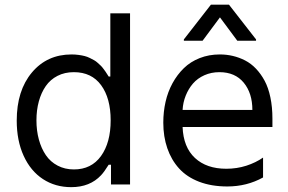

<svg xmlns="http://www.w3.org/2000/svg" viewBox="-20 -784 1225 816"><path d="M282.7 11.4Q214.8 11.4 162.5 -22.9Q110.1 -57.2 80.6 -121.6Q51.1 -186.1 51.1 -271.3Q51.1 -399.1 115.6 -475.9Q180 -552.6 284.1 -552.6Q299.7 -552.6 314.1 -550.6Q328.5 -548.7 339.7 -545.8Q350.9 -543 361.9 -537.5Q372.9 -532 380.3 -527.9Q387.8 -523.8 396.1 -516.2Q404.5 -508.5 408.9 -504.3Q413.4 -500 419.7 -491.5Q426.1 -483 428.4 -479.6Q430.8 -476.2 435.9 -468Q441.1 -459.9 441.8 -458.8H448.9V-727.3H532.7V0H451.7V-83.8H441.8Q422.6 -52.9 409.4 -39.1Q362.2 11.4 282.7 11.4ZM294 -63.9Q368.3 -63.9 409.3 -120.9Q450.3 -177.9 450.3 -272.7Q450.3 -366.5 409.8 -421.9Q369.3 -477.3 294 -477.3Q255 -477.3 224.4 -461.6Q193.9 -446 174.5 -418.1Q155.2 -390.3 145.1 -353.3Q134.9 -316.4 134.9 -272.7Q134.9 -228.7 145.2 -190.9Q155.5 -153.1 174.9 -124.6Q194.2 -96.2 225 -80.1Q255.7 -63.9 294 -63.9Z M914.8 -710.2 840.9 -610.8H761.4V-616.5L876.4 -764.2H953.1L1068.2 -616.5V-610.8H988.6ZM1137.8 -279.8V-244.3H756Q759.2 -158.4 808.6 -112.6Q858 -66.8 941.8 -66.8Q986.5 -66.8 1026.8 -79.7Q1067.1 -92.7 1098 -114.3V-29.8Q1029.1 8.5 946 8.5Q878.9 8.5 826.5 -11.5Q774.1 -31.6 741.1 -68Q708.1 -104.4 691.1 -153.8Q674 -203.1 674 -262.8Q674 -308.6 683.6 -351.2Q693.2 -393.8 713.2 -430.4Q733.3 -467 761.4 -494.3Q789.4 -521.7 828.7 -537.1Q867.9 -552.6 914.1 -552.6Q942.8 -552.6 969.5 -546.3Q996.1 -540.1 1021.5 -527.2Q1046.9 -514.2 1067.8 -492.2Q1088.8 -470.2 1104.6 -440.9Q1120.4 -411.6 1129.1 -370.4Q1137.8 -329.2 1137.8 -279.8ZM756 -316.8H1052.6Q1052.6 -388.1 1015.8 -432.7Q979 -477.3 912.6 -477.3Q877.8 -477.3 848.7 -464.3Q819.6 -451.3 800.2 -429Q780.9 -406.6 769.4 -377.8Q757.8 -349.1 756 -316.8Z"/></svg>

Font: TID UI
Style: Regular
Weight: 400
Designer: The TID Project Authors
Foundry: Bakken & Bæck
Version: Version 1.001;hotconv 1.0.109;makeotfexe 2.5.65596